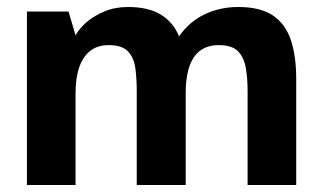

<svg xmlns="http://www.w3.org/2000/svg" viewBox="-20 -529 922 549"><path d="M57 0V-496H176L196 -428Q207 -448 228 -466Q249 -484 279 -496.5Q309 -509 346 -509Q404 -509 439.5 -487.5Q475 -466 492 -425Q521 -467 565 -488Q609 -509 661 -509Q724 -509 760 -485Q796 -461 811.5 -415Q827 -369 827 -304V0H688V-269Q688 -304 683 -334Q678 -364 661 -382Q644 -400 605 -400Q558 -400 534.5 -365.5Q511 -331 511 -263V0H371V-269Q371 -304 367 -334Q363 -364 346 -382Q329 -400 291 -400Q259 -400 238 -383.5Q217 -367 206.5 -336.5Q196 -306 196 -261V0Z"/></svg>

Font: Atkinson Hyperlegible Next
Style: Bold
Weight: 700
Designer: Elliott Scott, Megan Eiswerth, Linus Boman, Theodore Petrosky, Letters from Sweden
Foundry: Applied Design Works, Letters from Sweden
Version: Version 2.001